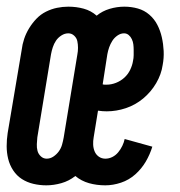

<svg xmlns="http://www.w3.org/2000/svg" viewBox="-20 -548 540 576"><path d="M119 8Q99 8 80 3.5Q61 -1 45.5 -11Q30 -21 19.5 -37Q9 -53 4.5 -71.5Q0 -90 0 -109.5Q0 -129 3 -149L45 -398Q47 -415 52.5 -431.5Q58 -448 67.5 -463.5Q77 -479 89.5 -492Q102 -505 118 -513Q134 -521 151 -524.5Q168 -528 185 -528Q209 -528 231 -522Q253 -516 270 -501Q287 -515 309 -521.5Q331 -528 353 -528Q374 -528 393.5 -522.5Q413 -517 428 -504Q443 -491 452 -473.5Q461 -456 465.5 -436Q470 -416 471 -395Q472 -374 468 -353Q464 -325 448.5 -298.5Q433 -272 409.5 -252.5Q386 -233 357.5 -223.5Q329 -214 300 -214Q294 -214 287.5 -214.5Q281 -215 274 -216L261 -136Q259 -125 259.5 -114Q260 -103 264 -93.5Q268 -84 276.5 -78Q285 -72 296 -72Q307 -72 317 -77Q327 -82 334.5 -91Q342 -100 347 -110.5Q352 -121 354 -131L437 -108Q430 -85 417.5 -63.5Q405 -42 386 -25Q367 -8 343 0Q319 8 296 8Q270 8 247 1.5Q224 -5 206 -20Q187 -5 164 1.5Q141 8 119 8ZM300 -294Q314 -294 328 -299.5Q342 -305 353 -315Q364 -325 370.5 -338.5Q377 -352 379 -365Q381 -374 381 -382.5Q381 -391 381 -399Q381 -407 380 -415Q379 -423 375.5 -430.5Q372 -438 366 -443Q360 -448 352 -448Q342 -448 332.5 -441.5Q323 -435 317 -425.5Q311 -416 307.5 -406Q304 -396 302 -385L288 -295Q291 -294 294 -294Q297 -294 300 -294ZM120 -72Q131 -72 140.5 -78.5Q150 -85 156.5 -94Q163 -103 166 -113.5Q169 -124 171 -135L212 -384Q214 -394 214 -404.5Q214 -415 212 -424.5Q210 -434 202.5 -441Q195 -448 185 -448Q174 -448 164 -441.5Q154 -435 148 -426Q142 -417 138.5 -406.5Q135 -396 133 -385L92 -136Q91 -126 90.5 -115.5Q90 -105 92.5 -95.5Q95 -86 102.5 -79Q110 -72 120 -72Z"/></svg>

Font: Iosevka SS18 Medium
Style: Italic
Weight: 500
Italic angle: -9°
Monospace: yes
Designer: Belleve Invis
Foundry: Belleve Invis
Version: Version 25.1.1; ttfautohint (v1.8.4)